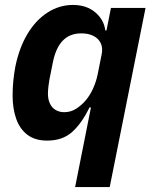

<svg xmlns="http://www.w3.org/2000/svg" viewBox="-20 -557 623 777"><path d="M284 200 348 -122H342Q311 -58 272 -23Q233 12 171 12Q122 12 91 -11.5Q60 -35 45.5 -76.5Q31 -118 31 -170Q31 -202 34 -231Q37 -260 42 -287Q58 -365 92 -421Q126 -477 173.5 -507Q221 -537 275 -537Q330 -537 365.5 -507Q401 -477 406 -434H411L429 -525H569L424 200ZM240 -103Q267 -103 289 -117.5Q311 -132 327 -151Q344 -171 356.5 -198.5Q369 -226 375 -255L391 -335Q397 -362 388 -381.5Q379 -401 358.5 -411.5Q338 -422 309 -422Q263 -422 234.5 -393Q206 -364 194 -305L180 -235Q178 -225 176 -207.5Q174 -190 174 -178Q174 -155 182 -138Q190 -121 205 -112Q220 -103 240 -103Z"/></svg>

Font: IBM Plex Sans
Style: Bold Italic
Weight: 700
Italic angle: -11.31°
Designer: Mike Abbink, Paul van der Laan, Pieter van Rosmalen
Foundry: Bold Monday
Version: Version 3.201